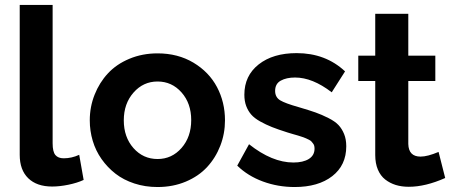

<svg xmlns="http://www.w3.org/2000/svg" viewBox="-20 -750 1837 780"><path d="M60.1 -730H193.8V-168Q193.8 -133.3 205.1 -120.1Q216.3 -106.9 238.8 -106.9Q271 -106.9 301.8 -121.1L319.8 -19Q293.5 -6.8 257.8 0.5Q222.2 7.8 191.9 7.8Q129.4 7.8 94.7 -25.9Q60.1 -59.6 60.1 -121.1Z M344.7 -261.2Q344.7 -315.9 364.3 -365.2Q383.8 -414.6 418.5 -451.9Q453.1 -489.3 505.6 -511.2Q558.1 -533.2 620.1 -533.2Q702.6 -533.2 765.9 -495.4Q829.1 -457.5 861.6 -396.2Q894 -335 894 -261.2Q894 -207 875 -158Q856 -108.9 821.5 -71.5Q787.1 -34.2 734.9 -12.2Q682.6 9.8 620.1 9.8Q569.8 9.8 525.9 -4.6Q481.9 -19 449.2 -44.4Q416.5 -69.8 392.6 -103.8Q368.7 -137.7 356.7 -178Q344.7 -218.3 344.7 -261.2ZM620.1 -104Q678.2 -104 717.5 -148.9Q756.8 -193.8 756.8 -262.2Q756.8 -330.1 717.5 -374.5Q678.2 -418.9 620.1 -418.9Q562 -418.9 522.5 -374Q482.9 -329.1 482.9 -261.2Q482.9 -192.9 522.2 -148.4Q561.5 -104 620.1 -104Z M1176.8 9.8Q1108.9 9.8 1047.9 -12.7Q986.8 -35.2 943.8 -77.1L991.7 -164.1Q1085.4 -89.8 1171.9 -89.8Q1211.4 -89.8 1234.6 -104.2Q1257.8 -118.7 1257.8 -146Q1257.8 -152.3 1256.6 -157.5Q1255.4 -162.6 1251.7 -167.2Q1248 -171.9 1245.1 -175.3Q1242.2 -178.7 1234.9 -182.4Q1227.5 -186 1222.7 -188.2Q1217.8 -190.4 1207 -194.1Q1196.3 -197.8 1190.2 -199.5Q1184.1 -201.2 1169.9 -205.3Q1155.8 -209.5 1147.9 -211.9Q1109.4 -224.1 1084.7 -233.9Q1060.1 -243.7 1036.6 -256.8Q1013.2 -270 1000.5 -284.7Q987.8 -299.3 980.2 -319.3Q972.7 -339.4 972.7 -365.2Q972.7 -442.4 1030.8 -488.3Q1088.9 -534.2 1185.1 -534.2Q1302.7 -534.2 1381.8 -460L1327.6 -375Q1249.5 -435.1 1178.7 -435.1Q1143.6 -435.1 1120.6 -422.4Q1097.7 -409.7 1097.7 -380.9Q1097.7 -355 1118.2 -342.5Q1138.7 -330.1 1192.9 -314.9Q1236.3 -302.2 1261.7 -293.2Q1287.1 -284.2 1314.2 -270.5Q1341.3 -256.8 1355.2 -241.9Q1369.1 -227.1 1377.9 -205.6Q1386.7 -184.1 1386.7 -155.8Q1386.7 -78.6 1329.8 -34.4Q1272.9 9.8 1176.8 9.8Z M1788.6 -26.9Q1708.5 8.8 1640.6 8.8Q1611.8 8.8 1587.9 1.5Q1564 -5.9 1544.9 -20.8Q1525.9 -35.6 1515.1 -61Q1504.4 -86.4 1504.4 -120.1V-420.9H1435.5V-523.9H1504.4V-693.8H1638.7V-523.9H1748.5V-420.9H1638.7V-165Q1640.1 -113.8 1688.5 -113.8Q1716.8 -113.8 1761.7 -132.8Z"/></svg>

Font: Rawline
Style: Bold
Weight: 700
Designer: Matt McInerney, Pablo Impallari, Rodrigo Fuenzalida
Foundry: Matt McInerney, Pablo Impallari, Rodrigo Fuenzalida
Version: Version 4.020;PS 004.020;hotconv 1.0.88;makeotf.lib2.5.64775